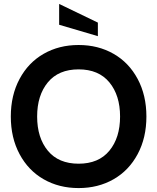

<svg xmlns="http://www.w3.org/2000/svg" viewBox="-20 -943 800 977"><path d="M478 -828V-759L281 -817V-923ZM557.8 -30.8Q479.5 14 380 14Q280.5 14 202.2 -30.8Q124 -75.5 79.5 -158.8Q35 -242 35 -350Q35 -458 79.5 -541.2Q124 -624.5 202.2 -669.2Q280.5 -714 380 -714Q479.5 -714 557.8 -669.2Q636 -624.5 680.5 -541.2Q725 -458 725 -350Q725 -242 680.5 -158.8Q636 -75.5 557.8 -30.8ZM223.5 -176Q278 -110 380 -110Q482 -110 536.5 -176Q591 -242 591 -350Q591 -458 536.5 -524Q482 -590 380 -590Q278 -590 223.5 -524Q169 -458 169 -350Q169 -242 223.5 -176Z"/></svg>

Font: Cabin
Style: Bold
Weight: 700
Designer: Pablo Impallari
Foundry: Pablo Impallari. http://www.impallari.com Igino Marini. http://www.ikern.com
Version: Version 3.001;hotconv 1.0.109;makeotfexe 2.5.65596